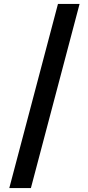

<svg xmlns="http://www.w3.org/2000/svg" viewBox="-20 -820 452 982"><path d="M27.5 142 276.5 -800H387L138 142Z"/></svg>

Font: Trispace SemiCondensed Medium
Style: Regular
Weight: 500
Width: 4
Designer: Tyler Finck
Foundry: Etcetera Type Company
Version: Version 1.210; ttfautohint (v1.8.3)